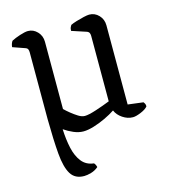

<svg xmlns="http://www.w3.org/2000/svg" viewBox="-106 -584 765 869"><g transform="rotate(-15 277.0 -150.0)"><path d="M231 4Q209 4 185.5 -6Q162 -16 142 -30Q144 19 153 59.5Q162 100 182.5 126Q203 152 239 156Q246 163 249 176Q234 189 215 194.5Q196 200 182 200Q139 200 119.5 168Q100 136 94.5 71.5Q89 7 88 -91V-92V-405Q88 -413 85.5 -419Q83 -425 74 -428L17 -448Q18 -458 21 -465.5Q24 -473 27 -476Q42 -484 66.5 -492Q91 -500 105 -500Q130 -500 148.5 -480.5Q167 -461 167 -433V-118Q178 -107 193.5 -94.5Q209 -82 225 -72Q241 -62 255 -62Q273 -62 309.5 -74Q346 -86 376 -98V-405Q376 -413 373 -419Q370 -425 361 -428L294 -450Q294 -461 297 -467Q300 -473 302 -476Q312 -481 330 -486.5Q348 -492 365.5 -496Q383 -500 392 -500Q418 -500 436.5 -480.5Q455 -461 455 -433V-62L527 -53Q529 -51 532 -45.5Q535 -40 535 -32Q526 -20 502 -10Q478 0 464 0Q439 0 416 -15.5Q393 -31 384 -53Q363 -39 335.5 -26Q308 -13 280 -4.5Q252 4 231 4Z"/></g></svg>

Font: Texturina 72pt
Style: Regular
Weight: 400
Designer: Guillermo Torres Carreño
Foundry: Omnibus-Type
Version: Version 1.002; ttfautohint (v1.8.3)